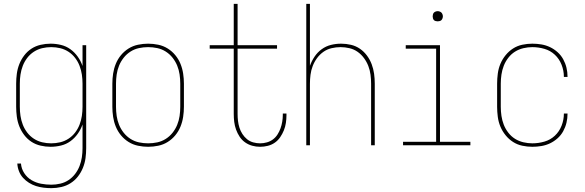

<svg xmlns="http://www.w3.org/2000/svg" viewBox="-20 -755 3040 998"><path d="M247 223Q227 223 206.5 220.5Q186 218 167 212Q148 206 130.5 195Q113 184 99.5 169Q86 154 78.5 134.5Q71 115 70 95H89Q91 122 106 145Q121 168 144 181.5Q167 195 193.5 200Q220 205 247 205Q270 205 293.5 199.5Q317 194 336.5 181Q356 168 370.5 149Q385 130 393.5 108Q402 86 405.5 62.5Q409 39 409 15V-108Q400 -82 384 -59.5Q368 -37 346 -21Q324 -5 297 1.5Q270 8 243 8Q217 8 191 2Q165 -4 143.5 -18Q122 -32 106 -53Q90 -74 80.5 -98Q71 -122 67.5 -148Q64 -174 64 -200V-320Q64 -346 67.5 -372Q71 -398 80.5 -422Q90 -446 106 -467Q122 -488 143.5 -502Q165 -516 191 -522Q217 -528 243 -528Q270 -528 297 -521.5Q324 -515 346 -499Q368 -483 384 -460.5Q400 -438 409 -412V-520H428V15Q428 41 424.5 67Q421 93 411 117.5Q401 142 385 162.5Q369 183 347 197Q325 211 299 217Q273 223 247 223ZM246 -10Q270 -10 293 -15.5Q316 -21 336 -34Q356 -47 370.5 -66Q385 -85 393.5 -107Q402 -129 405.5 -152.5Q409 -176 409 -200V-320Q409 -344 405.5 -367.5Q402 -391 393.5 -413Q385 -435 370.5 -454Q356 -473 336 -486Q316 -499 293 -504.5Q270 -510 246 -510Q222 -510 199 -504.5Q176 -499 156 -486Q136 -473 121.5 -454Q107 -435 98.5 -413Q90 -391 86.5 -367.5Q83 -344 83 -320V-200Q83 -176 86.5 -152.5Q90 -129 98.5 -107Q107 -85 121.5 -66Q136 -47 156 -34Q176 -21 199 -15.5Q222 -10 246 -10Z M750 8Q724 8 697.5 2.5Q671 -3 648.5 -17Q626 -31 609 -51.5Q592 -72 582 -96.5Q572 -121 568 -147.5Q564 -174 564 -200V-320Q564 -346 568 -372.5Q572 -399 582 -423.5Q592 -448 609 -468.5Q626 -489 648.5 -503Q671 -517 697.5 -522.5Q724 -528 750 -528Q776 -528 802.5 -522.5Q829 -517 851.5 -503Q874 -489 891 -468.5Q908 -448 918 -423.5Q928 -399 932 -372.5Q936 -346 936 -320V-200Q936 -174 932 -147.5Q928 -121 918 -96.5Q908 -72 891 -51.5Q874 -31 851.5 -17Q829 -3 802.5 2.5Q776 8 750 8ZM750 -10Q774 -10 797.5 -15Q821 -20 841.5 -33Q862 -46 877 -65Q892 -84 901 -106Q910 -128 913.5 -152Q917 -176 917 -200V-320Q917 -344 913.5 -368Q910 -392 901 -414Q892 -436 877 -455Q862 -474 841.5 -487Q821 -500 797.5 -505Q774 -510 750 -510Q726 -510 702.5 -505Q679 -500 658.5 -487Q638 -474 623 -455Q608 -436 599 -414Q590 -392 586.5 -368Q583 -344 583 -320V-200Q583 -176 586.5 -152Q590 -128 599 -106Q608 -84 623 -65Q638 -46 658.5 -33Q679 -20 702.5 -15Q726 -10 750 -10Z M1332 8Q1311 8 1291 2.5Q1271 -3 1254 -15Q1237 -27 1225.5 -44.5Q1214 -62 1207 -81.5Q1200 -101 1197.5 -121.5Q1195 -142 1195 -163V-502H1070V-520H1195V-735H1215V-520H1420V-502H1215V-163Q1215 -145 1217 -127Q1219 -109 1224.5 -91.5Q1230 -74 1240 -58.5Q1250 -43 1264 -31.5Q1278 -20 1296 -15Q1314 -10 1332 -10Q1350 -10 1367.5 -15Q1385 -20 1399 -30.5Q1413 -41 1422.5 -56Q1432 -71 1438 -87.5Q1444 -104 1447 -122Q1450 -140 1450 -157V-165H1469V-156Q1469 -136 1466 -116Q1463 -96 1455.5 -77.5Q1448 -59 1436.5 -42Q1425 -25 1408.5 -13.5Q1392 -2 1372 3Q1352 8 1332 8Z M1572 0V-735H1591V-413Q1600 -438 1615 -460.5Q1630 -483 1652 -499Q1674 -515 1700 -521.5Q1726 -528 1753 -528Q1779 -528 1804.5 -522Q1830 -516 1851 -501.5Q1872 -487 1887.5 -466Q1903 -445 1912 -421Q1921 -397 1924.5 -371.5Q1928 -346 1928 -320V0H1909V-320Q1909 -343 1906 -366.5Q1903 -390 1894.5 -412Q1886 -434 1872 -453Q1858 -472 1839 -485.5Q1820 -499 1796.5 -504.5Q1773 -510 1750 -510Q1727 -510 1703.5 -504.5Q1680 -499 1661 -485.5Q1642 -472 1628 -453Q1614 -434 1605.5 -412Q1597 -390 1594 -366.5Q1591 -343 1591 -320V0Z M2075 0V-18H2247V-502H2089V-520H2267V-18H2425V0ZM2255 -644Q2250 -644 2244.5 -645.5Q2239 -647 2235.5 -650.5Q2232 -654 2230.5 -659.5Q2229 -665 2229 -670Q2229 -675 2230.5 -680.5Q2232 -686 2235.5 -689.5Q2239 -693 2244.5 -695Q2250 -697 2255 -697Q2260 -697 2265.5 -695Q2271 -693 2274.5 -689.5Q2278 -686 2280 -680.5Q2282 -675 2282 -670Q2282 -665 2280 -659.5Q2278 -654 2274.5 -650.5Q2271 -647 2265.5 -645.5Q2260 -644 2255 -644Z M2747 8Q2721 8 2695 2.5Q2669 -3 2647 -17Q2625 -31 2608 -52Q2591 -73 2581 -97Q2571 -121 2567.5 -147.5Q2564 -174 2564 -200V-320Q2564 -346 2567.5 -372.5Q2571 -399 2581 -423Q2591 -447 2608 -468Q2625 -489 2647 -503Q2669 -517 2695 -522.5Q2721 -528 2747 -528Q2771 -528 2794.5 -524Q2818 -520 2839 -510Q2860 -500 2878 -484Q2896 -468 2907.5 -447Q2919 -426 2924.5 -403Q2930 -380 2930 -356V-355H2911V-356Q2911 -388 2899 -418.5Q2887 -449 2864 -470.5Q2841 -492 2810 -501Q2779 -510 2747 -510Q2724 -510 2700.5 -504.5Q2677 -499 2657 -486.5Q2637 -474 2622 -454.5Q2607 -435 2598.5 -413Q2590 -391 2586.5 -367.5Q2583 -344 2583 -320V-200Q2583 -176 2586.5 -152.5Q2590 -129 2598.5 -107Q2607 -85 2622 -65.5Q2637 -46 2657 -33.5Q2677 -21 2700.5 -15.5Q2724 -10 2747 -10Q2779 -10 2810 -19Q2841 -28 2864 -49.5Q2887 -71 2899 -101.5Q2911 -132 2911 -164V-165H2930V-164Q2930 -140 2924.5 -117Q2919 -94 2907.5 -73Q2896 -52 2878 -36Q2860 -20 2839 -10Q2818 0 2794.5 4Q2771 8 2747 8Z"/></svg>

Font: Iosevka Term Curly Thin
Style: Regular
Weight: 100
Designer: Belleve Invis
Foundry: Belleve Invis
Version: Version 32.3.0